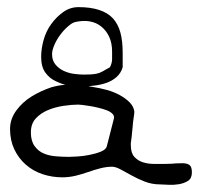

<svg xmlns="http://www.w3.org/2000/svg" viewBox="-20 -509 551 531"><path d="M93.8 -351.6Q93.8 -374 100.6 -398.4Q107.4 -422.9 121.6 -442.4Q135.7 -461.9 154.8 -475.6Q173.8 -489.3 197.3 -489.3Q230.5 -489.3 254.4 -481.4Q278.3 -473.6 292.5 -458Q306.6 -442.4 313 -418.9Q319.3 -395.5 319.3 -362.3V-355.5Q319.3 -349.6 319.3 -343.3Q319.3 -336.9 319.3 -332V-323.2Q314.5 -306.6 302.2 -295.9Q290 -285.2 274.4 -279.8Q258.8 -274.4 242.2 -272.5Q233.4 -271.5 224.6 -270.5L236.3 -268.6Q255.9 -265.6 275.4 -260.3Q294.9 -254.9 311 -246.1Q327.1 -237.3 338.4 -226.1Q349.6 -214.8 351.6 -200.2Q351.6 -195.3 349.6 -183.1Q347.7 -170.9 346.7 -157.2Q345.7 -143.6 344.2 -131.3Q342.8 -119.1 341.8 -113.3V-107.4Q341.8 -85.9 351.6 -75.2Q361.3 -64.5 375.5 -60.1Q389.6 -55.7 405.3 -55.7H436.5Q451.2 -55.7 455.1 -56.2Q459 -56.6 460.4 -56.6Q461.9 -56.6 465.3 -57.1Q468.8 -57.6 484.4 -57.6Q497.1 -57.6 503.9 -52.7Q510.7 -47.9 510.7 -32.2Q510.7 -15.6 500 -8.8Q489.3 -2 474.6 0.5Q460 2.9 445.3 2Q430.7 1 422.9 1Q400.4 1 380.4 -6.8Q360.4 -14.6 343.8 -23.9Q327.1 -33.2 313.5 -40.5Q299.8 -47.9 290 -47.9Q274.4 -47.9 257.3 -43.5Q240.2 -39.1 223.6 -33.2Q207 -27.3 189 -22.9Q170.9 -18.6 152.3 -18.6Q124 -18.6 97.7 -27.3Q71.3 -36.1 51.3 -53.7Q31.2 -71.3 19.5 -96.2Q7.8 -121.1 7.8 -152.3Q7.8 -179.7 24.9 -203.1Q42 -226.6 67.4 -242.2Q92.8 -257.8 122.1 -267.6Q142.6 -273.4 160.2 -274.4Q146.5 -278.3 134.8 -284.2Q117.2 -292 105.5 -308.1Q93.8 -324.2 93.8 -351.6ZM65.4 -142.6Q65.4 -119.1 75.7 -105Q85.9 -90.8 101.1 -84.5Q116.2 -78.1 134.8 -76.7Q153.3 -75.2 170.9 -75.2Q177.7 -75.2 193.8 -76.2Q210 -77.1 227.5 -80.6Q245.1 -84 259.3 -89.8Q273.4 -95.7 275.4 -104.5L294.9 -180.7Q296.9 -188.5 291 -194.3Q285.2 -200.2 274.9 -204.1Q264.6 -208 252.4 -210.9Q240.2 -213.9 228.5 -215.8Q216.8 -217.8 207.5 -218.8Q198.2 -219.7 196.3 -219.7Q178.7 -219.7 155.8 -216.3Q132.8 -212.9 112.8 -204.6Q92.8 -196.3 79.1 -181.6Q65.4 -167 65.4 -142.6ZM124 -359.4Q124 -341.8 133.3 -330.6Q142.6 -319.3 156.2 -313Q169.9 -306.6 185.1 -304.7Q200.2 -302.7 211.9 -302.7Q222.7 -302.7 231 -303.2Q239.3 -303.7 247.1 -305.2Q254.9 -306.6 263.7 -311.5Q272.5 -316.4 284.2 -323.2Q290 -335 290 -345.2Q290 -355.5 290 -366.2Q290 -389.6 282.2 -406.7Q274.4 -423.8 260.7 -435.1Q247.1 -446.3 229 -449.7Q210.9 -453.1 188.5 -448.2Q179.7 -446.3 168 -436Q156.2 -425.8 146.5 -412.6Q136.7 -399.4 130.4 -384.8Q124 -370.1 124 -359.4Z"/></svg>

Font: Swanky and Moo Moo Cyrillic
Style: Regular
Weight: 400
Designer: Kimberly Geswein; Denis Ignatov
Foundry: Kimberly Geswein; Denis Ignatov
Version: Version 1.003 June 27, 2018